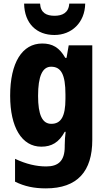

<svg xmlns="http://www.w3.org/2000/svg" viewBox="-20 -799 589 1059"><path d="M450 -779H362C359 -728 323 -712 281 -712C236 -712 204 -728 201 -779H113C115 -668 183 -606 280 -606C375 -606 448 -674 450 -779ZM213 -559C102 -559 36 -453 36 -271C36 -97 100 10 208 10C264 10 305 -13 337 -72H342C339 -50 337 -21 337 3V10C337 89 301 119 235 119C181 119 124 106 63 77V203C115 229 168 240 233 240C408 240 489 145 489 -27V-549H359L347 -480H340C307 -538 268 -559 213 -559ZM262 -431C317 -431 341 -388 341 -278V-254C341 -156 316 -116 263 -116C213 -116 190 -166 190 -270C190 -379 214 -431 262 -431Z"/></svg>

Font: Noto Sans Gurmukhi Condensed ExtraBold
Style: Regular
Weight: 800
Width: 3
Designer: Jelle Bosma - Monotype Design Team
Foundry: Monotype Imaging Inc.
Version: Version 2.004